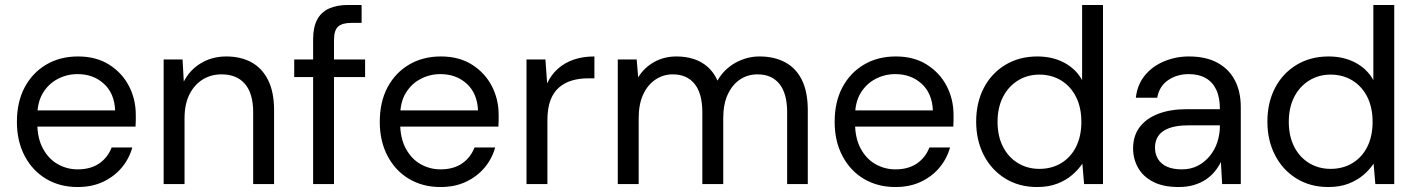

<svg xmlns="http://www.w3.org/2000/svg" viewBox="-20 -740 5696 772"><path d="M292 12Q221 12 166 -20.5Q111 -53 79.5 -112.5Q48 -172 48 -250Q48 -330 79 -388.5Q110 -447 165.5 -480Q221 -513 294 -513Q367 -513 419 -480Q471 -447 498.5 -394Q526 -341 526 -278Q526 -268 526 -256.5Q526 -245 525 -231H111V-296H443Q440 -365 397.5 -403.5Q355 -442 292 -442Q249 -442 212 -422.5Q175 -403 152.5 -366Q130 -329 130 -273V-245Q130 -184 153 -142Q176 -100 213 -79.5Q250 -59 292 -59Q344 -59 378.5 -82.5Q413 -106 429 -147H512Q499 -101 469 -65.5Q439 -30 394.5 -9Q350 12 292 12Z M638 0V-501H714L719 -412Q743 -459 788 -486Q833 -513 890 -513Q948 -513 991 -489.5Q1034 -466 1058 -418Q1082 -370 1082 -297V0H998V-288Q998 -364 965 -402.5Q932 -441 871 -441Q828 -441 794.5 -420Q761 -399 741.5 -360Q722 -321 722 -264V0Z M1239 0V-582Q1239 -630 1255 -660.5Q1271 -691 1302.5 -705.5Q1334 -720 1380 -720H1434V-648H1393Q1356 -648 1339.5 -633Q1323 -618 1323 -580V0ZM1163 -430V-501H1448V-430Z M1751 12Q1680 12 1625 -20.5Q1570 -53 1538.5 -112.5Q1507 -172 1507 -250Q1507 -330 1538 -388.5Q1569 -447 1624.5 -480Q1680 -513 1753 -513Q1826 -513 1878 -480Q1930 -447 1957.5 -394Q1985 -341 1985 -278Q1985 -268 1985 -256.5Q1985 -245 1984 -231H1570V-296H1902Q1899 -365 1856.5 -403.5Q1814 -442 1751 -442Q1708 -442 1671 -422.5Q1634 -403 1611.5 -366Q1589 -329 1589 -273V-245Q1589 -184 1612 -142Q1635 -100 1672 -79.5Q1709 -59 1751 -59Q1803 -59 1837.5 -82.5Q1872 -106 1888 -147H1971Q1958 -101 1928 -65.5Q1898 -30 1853.5 -9Q1809 12 1751 12Z M2097 0V-501H2173L2180 -405Q2196 -439 2222.5 -463Q2249 -487 2286 -500Q2323 -513 2370 -513V-425H2343Q2310 -425 2280.5 -416.5Q2251 -408 2228.5 -389Q2206 -370 2193.5 -337.5Q2181 -305 2181 -256V0Z M2464 0V-501H2540L2546 -429Q2570 -468 2610 -490.5Q2650 -513 2700 -513Q2738 -513 2770 -502.5Q2802 -492 2826 -470.5Q2850 -449 2865 -416Q2891 -462 2937 -487.5Q2983 -513 3034 -513Q3093 -513 3137 -489.5Q3181 -466 3204.5 -418Q3228 -370 3228 -297V0H3145V-288Q3145 -364 3114 -402.5Q3083 -441 3026 -441Q2986 -441 2955 -420Q2924 -399 2906 -360Q2888 -321 2888 -264V0H2804V-288Q2804 -364 2773 -402.5Q2742 -441 2685 -441Q2647 -441 2615.5 -420Q2584 -399 2566 -360Q2548 -321 2548 -264V0Z M3580 12Q3509 12 3454 -20.5Q3399 -53 3367.5 -112.5Q3336 -172 3336 -250Q3336 -330 3367 -388.5Q3398 -447 3453.5 -480Q3509 -513 3582 -513Q3655 -513 3707 -480Q3759 -447 3786.5 -394Q3814 -341 3814 -278Q3814 -268 3814 -256.5Q3814 -245 3813 -231H3399V-296H3731Q3728 -365 3685.5 -403.5Q3643 -442 3580 -442Q3537 -442 3500 -422.5Q3463 -403 3440.5 -366Q3418 -329 3418 -273V-245Q3418 -184 3441 -142Q3464 -100 3501 -79.5Q3538 -59 3580 -59Q3632 -59 3666.5 -82.5Q3701 -106 3717 -147H3800Q3787 -101 3757 -65.5Q3727 -30 3682.5 -9Q3638 12 3580 12Z M4150 12Q4077 12 4021.5 -22.5Q3966 -57 3935.5 -116.5Q3905 -176 3905 -251Q3905 -327 3935.5 -386Q3966 -445 4022 -479Q4078 -513 4151 -513Q4212 -513 4259 -488Q4306 -463 4331 -418V-720H4415V0H4339L4332 -82Q4316 -58 4291 -36.5Q4266 -15 4231 -1.5Q4196 12 4150 12ZM4159 -61Q4209 -61 4247.5 -84.5Q4286 -108 4307 -150.5Q4328 -193 4328 -250Q4328 -307 4307 -349.5Q4286 -392 4247.5 -416Q4209 -440 4159 -440Q4111 -440 4072.5 -416Q4034 -392 4012.5 -349.5Q3991 -307 3991 -250Q3991 -193 4012.5 -150.5Q4034 -108 4072.5 -84.5Q4111 -61 4159 -61Z M4719 12Q4657 12 4616.5 -9Q4576 -30 4556 -65.5Q4536 -101 4536 -143Q4536 -194 4562.5 -229Q4589 -264 4637.5 -282.5Q4686 -301 4751 -301H4885Q4885 -348 4870.5 -379Q4856 -410 4828 -426Q4800 -442 4760 -442Q4712 -442 4676.5 -417.5Q4641 -393 4633 -347H4547Q4553 -400 4583.5 -437Q4614 -474 4661 -493.5Q4708 -513 4760 -513Q4829 -513 4875.5 -487.5Q4922 -462 4945.5 -416.5Q4969 -371 4969 -309V0H4894L4889 -89Q4879 -68 4863.5 -49.5Q4848 -31 4827.5 -17.5Q4807 -4 4780 4Q4753 12 4719 12ZM4732 -59Q4768 -59 4796 -73.5Q4824 -88 4844.5 -113Q4865 -138 4875 -169.5Q4885 -201 4885 -234V-236H4758Q4710 -236 4680 -224.5Q4650 -213 4637 -193Q4624 -173 4624 -147Q4624 -120 4636.5 -100Q4649 -80 4673 -69.5Q4697 -59 4732 -59Z M5321 12Q5248 12 5192.5 -22.5Q5137 -57 5106.5 -116.5Q5076 -176 5076 -251Q5076 -327 5106.5 -386Q5137 -445 5193 -479Q5249 -513 5322 -513Q5383 -513 5430 -488Q5477 -463 5502 -418V-720H5586V0H5510L5503 -82Q5487 -58 5462 -36.5Q5437 -15 5402 -1.5Q5367 12 5321 12ZM5330 -61Q5380 -61 5418.5 -84.5Q5457 -108 5478 -150.5Q5499 -193 5499 -250Q5499 -307 5478 -349.5Q5457 -392 5418.5 -416Q5380 -440 5330 -440Q5282 -440 5243.5 -416Q5205 -392 5183.5 -349.5Q5162 -307 5162 -250Q5162 -193 5183.5 -150.5Q5205 -108 5243.5 -84.5Q5282 -61 5330 -61Z"/></svg>

Font: DM Sans 18pt
Style: Regular
Weight: 400
Designer: Colophon Foundry, Jonny Pinhorn
Foundry: Colophon Foundry
Version: Version 4.004;gftools[0.9.30]